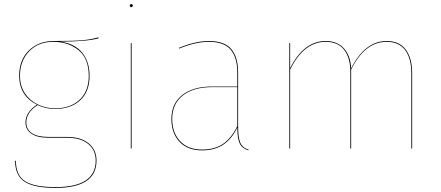

<svg xmlns="http://www.w3.org/2000/svg" viewBox="-20 -728 2159 941"><path d="M463 -540Q403 -524 277 -524Q347 -514 383 -469.5Q419 -425 419 -356Q419 -279 373 -236.5Q327 -194 249 -194Q203 -194 165 -213Q109 -178 109 -128Q109 -94 136 -75.5Q163 -57 217 -57H308Q376 -57 414.5 -25.5Q453 6 453 59Q453 193 252 193Q147 193 100.5 162.5Q54 132 54 60H58Q58 131 103 160Q148 189 252 189Q449 189 449 59Q449 7 411.5 -23Q374 -53 308 -53H217Q162 -53 133.5 -73Q105 -93 105 -128Q105 -178 161 -215Q74 -259 74 -357Q74 -434 121.5 -480.5Q169 -527 243 -527Q346 -527 386.5 -531Q427 -535 462 -545ZM78 -357Q78 -306 102.5 -270Q127 -234 166.5 -215.5Q206 -197 249 -197Q325 -197 370 -239Q415 -281 415 -356Q415 -441 365 -482Q315 -523 241 -523Q168 -523 123 -476.5Q78 -430 78 -357Z M625 0H621V-517H625ZM631 -700Q631 -698 629 -695.5Q627 -693 624 -693Q620 -693 618 -695.5Q616 -698 616 -700Q616 -703 618 -705.5Q620 -708 624 -708Q627 -708 629 -705.5Q631 -703 631 -700Z M1199 6 1197 9Q1166 -1 1154.5 -25.5Q1143 -50 1143 -103Q1116 -47 1074 -19Q1032 9 970 9Q899 9 859.5 -33.5Q820 -76 820 -145Q820 -220 873 -262Q926 -304 1019 -304H1143V-372Q1143 -446 1110.5 -484.5Q1078 -523 1004 -523Q939 -523 858 -490L856 -493Q937 -527 1004 -527Q1080 -527 1113.5 -487.5Q1147 -448 1147 -372V-110Q1147 -54 1157.5 -29Q1168 -4 1199 6ZM1143 -110V-301H1020Q928 -301 876 -260Q824 -219 824 -145Q824 -78 862.5 -36.5Q901 5 970 5Q1033 5 1074 -23.5Q1115 -52 1143 -110Z M2000 -368V0H1996V-368Q1996 -442 1965.5 -482.5Q1935 -523 1875 -523Q1768 -523 1701 -387V0H1697V-377Q1697 -445 1666.5 -484Q1636 -523 1576 -523Q1469 -523 1402 -387V0H1398V-517H1402V-394Q1469 -527 1576 -527Q1633 -527 1665.5 -491Q1698 -455 1701 -393Q1769 -527 1875 -527Q1937 -527 1968.5 -485Q2000 -443 2000 -368Z"/></svg>

Font: FiraGO Four
Style: Regular
Weight: 100
Designer: bBox Type
Foundry: bBox Type GmbH
Version: Version 1.001